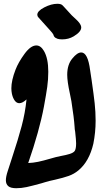

<svg xmlns="http://www.w3.org/2000/svg" viewBox="-20 -1034 530 1014"><path d="M118 -143 115 -136ZM464 -610Q475 -534 480 -488.5Q485 -443 485 -396Q485 -335 473 -275Q451 -181 394 -134Q371 -115 343 -105Q315 -95 271 -85Q252 -81 240 -78Q227 -75 217 -71.5Q207 -68 199 -66Q148 -52 120.5 -46Q93 -40 66 -40Q36 -40 23.5 -51Q11 -62 11 -82Q11 -101 21 -131Q26 -147 44 -202Q76 -299 94.5 -368.5Q113 -438 120 -509Q99 -489 82 -489Q68 -489 58 -502.5Q48 -516 43 -538Q40 -553 40 -568Q40 -609 62 -666Q77 -705 109.5 -749.5Q142 -794 172 -794Q195 -794 212 -765Q235 -726 235 -655Q235 -614 229.5 -575Q224 -536 212 -471Q188 -343 129 -173Q155 -174 181.5 -179.5Q208 -185 249 -197L274 -204Q281 -206 301 -210Q329 -215 348 -221Q367 -227 374 -236Q382 -247 382 -277Q382 -293 377 -338Q374 -353 374 -363Q371 -411 357 -500Q356 -509 349 -540Q335 -604 335 -639Q335 -693 362 -725Q388 -757 409 -757Q444 -757 456 -663Q458 -646 464 -610ZM183 -942Q177 -948 177 -956Q177 -976 214 -995Q251 -1014 283 -1014Q301 -1014 309 -1007L311 -1005L315 -1001L359 -953Q365 -947 383 -930.5Q401 -914 407 -899Q409 -893 409 -889Q409 -866 369 -842Q342 -826 308 -826Q292 -826 281 -830Q281 -831 280.5 -831Q280 -831 280 -831Q265 -836 262 -851Q258 -859 245.5 -872.5Q233 -886 228 -892Z"/></svg>

Font: Sedgwick Ave Display
Style: Regular
Weight: 400
Designer: Kevin Burke, Pedro Vergani
Foundry: Google, Inc.
Version: Version 1.000